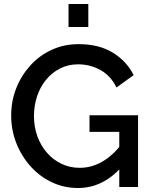

<svg xmlns="http://www.w3.org/2000/svg" viewBox="-20 -936 759 961"><path d="M370 5Q300 5 239 -24Q178 -53 132.5 -104Q87 -155 61.5 -220Q36 -285 36 -358Q36 -431 61.5 -495Q87 -559 132.5 -609Q178 -659 239.5 -687Q301 -715 374 -715Q475 -715 544.5 -672.5Q614 -630 649 -560L563 -498Q535 -556 483.5 -585Q432 -614 371 -614Q321 -614 280 -593Q239 -572 209.5 -535.5Q180 -499 165 -452.5Q150 -406 150 -355Q150 -301 167 -254Q184 -207 215 -171.5Q246 -136 288 -116Q330 -96 379 -96Q437 -96 489.5 -125.5Q542 -155 588 -214V-100Q495 5 370 5ZM577 -276H428V-359H671V0H577ZM323 -801V-916H422V-801Z"/></svg>

Font: Raleway Thin SemiBold
Style: Regular
Weight: 600
Version: Version 4.026